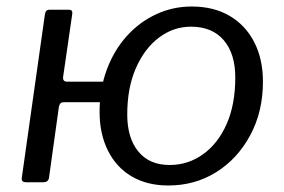

<svg xmlns="http://www.w3.org/2000/svg" viewBox="-20 -560 872 590"><path d="M497 10Q432 10 384.5 -18Q337 -46 311.5 -97.5Q286 -149 286 -216Q286 -286 308 -345.5Q330 -405 369 -448.5Q408 -492 459.5 -516Q511 -540 569 -540Q637 -540 686 -511Q735 -482 761.5 -430Q788 -378 788 -309Q788 -217 749 -144.5Q710 -72 644.5 -31Q579 10 497 10ZM61 0Q52 0 49 -3.5Q46 -7 47 -14L118 -516Q120 -530 131 -530H192Q204 -530 202 -517L174 -324Q173 -317 176 -313Q179 -309 186 -309H352Q362 -309 361 -299L355 -257Q354 -246 342 -246H176Q170 -246 166.5 -243Q163 -240 161 -232L131 -17Q130 0 113 0ZM501 -53Q558 -53 604 -86Q650 -119 676.5 -179Q703 -239 703 -322Q703 -395 667.5 -436.5Q632 -478 567 -478Q513 -478 468.5 -444.5Q424 -411 397.5 -350.5Q371 -290 371 -208Q371 -136 405 -94.5Q439 -53 501 -53Z"/></svg>

Font: Libre Franklin
Style: Italic
Weight: 400
Italic angle: -8°
Designer: Pablo Impallari, Rodrigo Fuenzalida, Nhung Nguyen
Foundry: Impallari Type
Version: Version 3.000